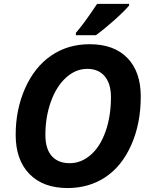

<svg xmlns="http://www.w3.org/2000/svg" viewBox="-20 -951 770 981"><path d="M699.2 -458Q699.2 -319.8 650.9 -210.7Q602.5 -101.6 518.6 -45.9Q434.6 9.8 325.2 9.8Q200.2 9.8 130.1 -62.3Q60.1 -134.3 60.1 -262.2Q60.1 -391.6 108.4 -500.2Q156.7 -608.9 241.7 -667Q326.7 -725.1 438 -725.1Q562.5 -725.1 630.9 -654.8Q699.2 -584.5 699.2 -458ZM425.8 -599.1Q366.7 -599.1 317.4 -554.4Q268.1 -509.8 240 -431.6Q211.9 -353.5 211.9 -262.2Q211.9 -190.4 244.4 -153.8Q276.9 -117.2 335.9 -117.2Q395 -117.2 443.6 -159.7Q492.2 -202.1 519.5 -279.8Q546.9 -357.4 546.9 -454.1Q546.9 -523.4 515.1 -561.3Q483.4 -599.1 425.8 -599.1ZM367.7 -783.2Q406.2 -826.2 476.1 -931.2H639.6V-922.9Q617.2 -895.5 564.5 -848.4Q511.7 -801.3 469.7 -771H367.7Z"/></svg>

Font: CAA NEO Sans
Style: Bold Italic
Weight: 700
Italic angle: -12°
Version: Version 1.10